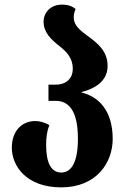

<svg xmlns="http://www.w3.org/2000/svg" viewBox="-20 -794 541 828"><path d="M244 14C396 14 466 -92 466 -195C466 -315 407 -377 332 -395V-397C407 -417 444 -455 444 -510C444 -575 399 -609 358 -639C326 -662 298 -685 298 -718C298 -730 300 -742 306 -755C292 -767 275 -774 247 -774C197 -774 168 -739 168 -700C168 -653 202 -622 238 -594C268 -570 294 -543 294 -497C294 -459 269 -429 220 -429H189V-359H221C276 -359 316 -317 316 -196C316 -98 290 -50 244 -50C200 -50 179 -93 179 -168C179 -199 182 -228 193 -254C174 -266 151 -272 132 -272C74 -272 31 -229 31 -157C31 -78 94 14 244 14Z"/></svg>

Font: Noto Serif Georgian ExtraCondensed ExtraBold
Style: Regular
Weight: 800
Width: 2
Designer: Monotype Design Team, Akaki Razmadze
Foundry: Google LLC
Version: Version 2.003